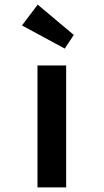

<svg xmlns="http://www.w3.org/2000/svg" viewBox="-20 -810 448 830"><path d="M142 0V-527H266V0ZM260 -600 75 -700 143 -790 299 -659Z"/></svg>

Font: Lexend Giga Medium
Style: Regular
Weight: 500
Designer: Bonnie Shaver-Troup, Thomas Jockin
Foundry: Lexend
Version: Version 1.007